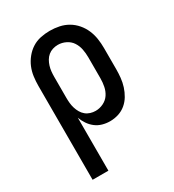

<svg xmlns="http://www.w3.org/2000/svg" viewBox="-180 -631 859 948"><g transform="rotate(-30 250.0 -156.5)"><path d="M67 215V-320Q67 -346 70.5 -372.5Q74 -399 84 -423Q94 -447 111 -468Q128 -489 150 -503Q172 -517 198 -522.5Q224 -528 251 -528Q278 -528 304.5 -522.5Q331 -517 354 -503.5Q377 -490 394.5 -469.5Q412 -449 422.5 -424.5Q433 -400 437 -373.5Q441 -347 441 -320V-200Q441 -176 438.5 -151.5Q436 -127 428.5 -103.5Q421 -80 408.5 -59Q396 -38 377.5 -22.5Q359 -7 335.5 0.5Q312 8 287 8Q265 8 244 2Q223 -4 206 -17Q189 -30 176.5 -48.5Q164 -67 157 -87V215ZM251 -72Q274 -72 295.5 -82.5Q317 -93 329.5 -112Q342 -131 346.5 -154Q351 -177 351 -200V-320Q351 -343 346.5 -366Q342 -389 329.5 -408Q317 -427 295.5 -437.5Q274 -448 251 -448Q236 -448 221.5 -443.5Q207 -439 195.5 -429.5Q184 -420 176.5 -407Q169 -394 164.5 -379.5Q160 -365 158.5 -350Q157 -335 157 -320V-200Q157 -185 158.5 -170Q160 -155 164.5 -140.5Q169 -126 176.5 -113Q184 -100 195.5 -90.5Q207 -81 221.5 -76.5Q236 -72 251 -72Z"/></g></svg>

Font: Iosevka Curly Slab Medium
Style: Regular
Weight: 500
Monospace: yes
Designer: Belleve Invis
Foundry: Belleve Invis
Version: Version 22.1.2; ttfautohint (v1.8.4)